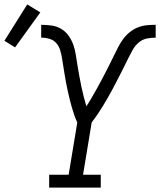

<svg xmlns="http://www.w3.org/2000/svg" viewBox="-89 -847 723 867"><path d="M133 0V-58H221L260 -294Q252 -311 246 -328.5Q240 -346 235 -363.5Q230 -381 225.5 -399.5Q221 -418 217 -436Q213 -454 209.5 -472.5Q206 -491 203 -509.5Q200 -528 197 -547Q194 -566 191 -584.5Q188 -603 182.5 -621Q177 -639 165 -652.5Q153 -666 135 -671.5Q117 -677 97 -677V-735Q122 -735 145.5 -731.5Q169 -728 189 -715.5Q209 -703 222 -684Q235 -665 242.5 -643.5Q250 -622 253.5 -598.5Q257 -575 261 -551.5Q265 -528 269 -504.5Q273 -481 278 -458Q283 -435 288.5 -412.5Q294 -390 301 -367Q313 -385 324 -404Q335 -423 345.5 -441.5Q356 -460 366 -479Q376 -498 386 -517Q396 -536 405.5 -555.5Q415 -575 424.5 -594Q434 -613 443.5 -632Q453 -651 466 -669Q479 -687 496 -701Q513 -715 533 -723Q553 -731 573.5 -733Q594 -735 614 -735V-677Q594 -677 574 -673Q554 -669 537.5 -655Q521 -641 510.5 -622.5Q500 -604 491 -585.5Q482 -567 472.5 -548Q463 -529 453.5 -510.5Q444 -492 434.5 -473.5Q425 -455 415 -436.5Q405 -418 394.5 -400Q384 -382 373 -364Q362 -346 350 -328.5Q338 -311 325 -294L286 -58H366V0ZM-21 -633 -69 -663 34 -827 93 -791Z"/></svg>

Font: Iosevka Slab LtExObl
Style: Regular
Weight: 300
Width: 7
Italic angle: -9°
Monospace: yes
Designer: Belleve Invis
Foundry: Belleve Invis
Version: Version 11.1.0; ttfautohint (v1.8.3)